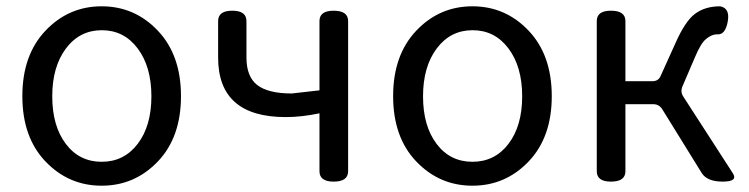

<svg xmlns="http://www.w3.org/2000/svg" viewBox="-20 -577 2380 610"><path d="M481.5 -64Q408 13 303 13Q198 13 124.5 -64Q51 -141 51 -271.5Q51 -402 124.5 -479.5Q198 -557 303 -557Q408 -557 481.5 -479.5Q555 -402 555 -271.5Q555 -141 481.5 -64ZM189 -120Q232 -63 303 -63Q374 -63 417.5 -120Q461 -177 461 -271Q461 -365 417.5 -423Q374 -481 303.5 -481Q233 -481 189.5 -423Q146 -365 146 -271Q146 -177 189 -120Z M1040 0Q995 0 995 -33V-217Q938 -205 888 -205Q673 -205 673 -394V-510Q673 -543 718 -543Q763 -543 763 -510V-394Q763 -334 797 -307Q832 -280 907 -280L995 -290V-510Q995 -543 1040 -543Q1086 -543 1086 -510V-33Q1086 0 1040 0Z M1659.5 -64Q1586 13 1481 13Q1376 13 1302.5 -64Q1229 -141 1229 -271.5Q1229 -402 1302.5 -479.5Q1376 -557 1481 -557Q1586 -557 1659.5 -479.5Q1733 -402 1733 -271.5Q1733 -141 1659.5 -64ZM1367 -120Q1410 -63 1481 -63Q1552 -63 1595.5 -120Q1639 -177 1639 -271Q1639 -365 1595.5 -423Q1552 -481 1481.5 -481Q1411 -481 1367.5 -423Q1324 -365 1324 -271Q1324 -177 1367 -120Z M1921 0Q1876 0 1876 -33V-510Q1876 -543 1921 -543Q1967 -543 1967 -510V-319H2053Q2072 -319 2079 -336L2126 -440Q2157 -510 2188 -533Q2220 -557 2268 -557Q2300 -551 2292 -508Q2284 -465 2258 -468Q2241 -468 2223 -453Q2206 -439 2187 -393L2148 -302Q2141 -285 2151 -270L2308 -27Q2326 0 2276 0Q2226 0 2209 -28L2084 -230Q2074 -246 2055 -246H1967V-33Q1967 0 1921 0Z"/></svg>

Font: Swei Gothic CJK TC Regular
Style: Regular
Weight: 400
Version: Version 2.129